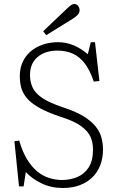

<svg xmlns="http://www.w3.org/2000/svg" viewBox="-20 -926 585 960"><path d="M294 14Q236 14 188 -9Q140 -32 109 -66L98 6H75L52 -220L76 -223Q92 -168 115 -130Q138 -92 166 -69Q194 -46 226 -36Q258 -26 291 -26Q329 -26 364.5 -40Q400 -54 422.5 -87.5Q445 -121 445 -179Q445 -213 433 -241Q421 -269 386 -295Q351 -321 280 -343Q221 -363 182 -384Q143 -405 120.5 -428.5Q98 -452 88.5 -480.5Q79 -509 79 -545Q79 -579 89.5 -606.5Q100 -634 118.5 -654.5Q137 -675 161.5 -688.5Q186 -702 213.5 -708.5Q241 -715 270 -715Q311 -715 348 -699.5Q385 -684 419 -655L434 -715H455L477 -521L449 -518Q429 -577 402.5 -610.5Q376 -644 342.5 -658.5Q309 -673 267 -673Q206 -673 168 -641Q130 -609 130 -551Q130 -517 143 -488.5Q156 -460 191.5 -436Q227 -412 296 -389Q358 -369 397 -345Q436 -321 457.5 -294.5Q479 -268 487 -238.5Q495 -209 495 -178Q495 -136 481.5 -100.5Q468 -65 442 -39.5Q416 -14 378.5 0Q341 14 294 14ZM211 -750 196 -770 317 -885Q330 -897 337 -901.5Q344 -906 352 -906Q363 -906 370.5 -896.5Q378 -887 378 -875Q378 -863 370 -853.5Q362 -844 345 -833Z"/></svg>

Font: Literata ExtraLight
Style: Regular
Weight: 250
Designer: Latin by Veronika Burian and Jose Scaglione. Greek by Irene Vlachou. Cyrillic by Vera Evstafieva.
Foundry: TypeTogether
Version: Version 3.103;gftools[0.9.29]